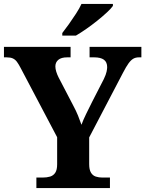

<svg xmlns="http://www.w3.org/2000/svg" viewBox="-20 -951 735 971"><path d="M164 0V-53H195Q217 -53 233.5 -58Q250 -63 259.5 -77.5Q269 -92 269 -120V-257L84 -608Q74 -627 65.5 -638.5Q57 -650 45 -655.5Q33 -661 13 -661H0V-714H337V-661H320Q290 -661 275 -648.5Q260 -636 260 -615Q260 -603 264.5 -588.5Q269 -574 276 -560L350 -418Q365 -390 374.5 -366.5Q384 -343 392 -320Q401 -345 416 -375.5Q431 -406 447 -438L505 -551Q516 -574 519 -588.5Q522 -603 522 -611Q522 -637 505.5 -649Q489 -661 456 -661H433V-714H695V-661H683Q666 -661 654 -654Q642 -647 630 -630.5Q618 -614 602 -583L431 -256V-121Q431 -93 440 -78Q449 -63 464.5 -58Q480 -53 498 -53H536V0ZM295 -784Q310 -803 328.5 -829Q347 -855 364.5 -882Q382 -909 392 -931H551V-921Q542 -908 520.5 -888Q499 -868 471.5 -846Q444 -824 416 -804.5Q388 -785 364 -771H295Z"/></svg>

Font: Noto Rashi Hebrew
Style: Bold
Weight: 700
Version: Version 1.006